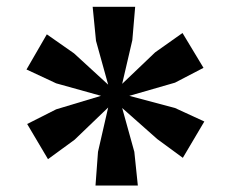

<svg xmlns="http://www.w3.org/2000/svg" viewBox="-20 -866 692 576"><path d="M266.5 -309.5 274 -410.5 304.5 -543.5 204 -447 124 -388.5 61.5 -494 148.5 -538 283 -578.5 148.5 -616 59.5 -657.5 120.5 -763 202 -706 304.5 -612 268 -743.5 258 -845.5H385.5L377 -745.5L346.5 -614.5L445.5 -709L527.5 -767L590.5 -662.5L505 -618L368 -578.5L505 -542L593 -501.5L528.5 -392.5L451.5 -449L346.5 -542L383 -410.5L393.5 -309.5Z"/></svg>

Font: Merriweather 28pt Black
Style: Regular
Weight: 900
Version: Version 2.100